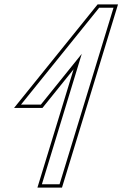

<svg xmlns="http://www.w3.org/2000/svg" viewBox="-20 -814 555 870"><path d="M182.9 -362 165.2 -340H75.2L121.9 -398L411.7 -757L429.4 -779H494.4L482.2 -739L262.1 -19L249.8 21H169.8L182.1 -19L350.5 -570ZM172.4 -325 313.5 -500.1 149.6 36H260.9L514.7 -794H422.2L43.8 -325Z"/></svg>

Font: Nordica Plus
Style: NordicaClassicLtExtOblOl
Weight: 300
Version: Version 1.01